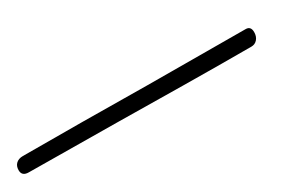

<svg xmlns="http://www.w3.org/2000/svg" viewBox="-64 -119 600 393"><g transform="rotate(-30 236.5 77.0)"><path d="M-67 78Q-67 68 -61 62.5Q-55 57 -45 57Q21 57 96 57.5Q171 58 248 59L480 60Q492 60 492 74Q492 84 486.5 90.5Q481 97 472 97Q394 97 310 96Q226 95 158 94L-51 92Q-67 92 -67 78Z"/></g></svg>

Font: Mali ExtraLight
Style: Italic
Weight: 275
Italic angle: -10°
Version: Version 1.000; ttfautohint (v1.6)